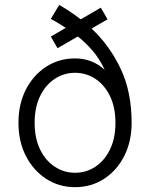

<svg xmlns="http://www.w3.org/2000/svg" viewBox="-20 -754 612 782"><path d="M55.2 -253.9Q55.2 -330.1 85.4 -389.2Q115.7 -448.2 168 -482.2Q220.2 -516.1 285.6 -516.1Q321.8 -516.1 352.3 -503.9Q382.8 -491.7 406.7 -469.2Q385.7 -514.2 357.2 -547.4Q328.6 -580.6 296.9 -605.5L214.4 -557.6L187 -605L248 -640.6Q232.4 -650.9 217 -659.9Q201.7 -668.9 187 -677.2L221.2 -733.9Q269 -706.5 308.6 -675.3L335.9 -690.9L390.6 -722.7L418 -675.3L363.8 -644L353 -637.7Q426.8 -568.4 471.4 -474.1Q516.1 -379.9 516.1 -253.9Q516.1 -177.7 486.1 -118.7Q456.1 -59.6 403.8 -25.6Q351.6 8.3 285.6 8.3Q220.2 8.3 168 -25.6Q115.7 -59.6 85.4 -118.7Q55.2 -177.7 55.2 -253.9ZM121.1 -253.9Q121.1 -190.9 143.3 -145.3Q165.5 -99.6 203.1 -75Q240.7 -50.3 285.6 -50.3Q331.1 -50.3 368.4 -75Q405.8 -99.6 428 -145.3Q450.2 -190.9 450.2 -253.9Q450.2 -316.9 428 -362.5Q405.8 -408.2 368.4 -432.9Q331.1 -457.5 285.6 -457.5Q240.7 -457.5 203.1 -432.9Q165.5 -408.2 143.3 -362.5Q121.1 -316.9 121.1 -253.9Z"/></svg>

Font: Giphurs Light
Style: Regular
Weight: 300
Version: Version 0.920; ttfautohint (v1.8.4.7-5d5b)